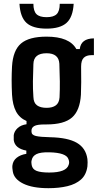

<svg xmlns="http://www.w3.org/2000/svg" viewBox="-20 -801 515 1006"><path d="M234 185Q150 185 101.5 161Q53 137 47 97Q46 91 45 82Q44 73 45 66Q48 41 67.5 25.5Q87 10 118 5V-12Q58 -23 52 -67Q52 -76 52 -81.5Q52 -87 52 -93Q55 -114 72.5 -130Q90 -146 119 -150V-167Q82 -183 64 -217Q46 -251 43 -305Q41 -347 41 -381Q41 -415 43 -453Q48 -537 90 -573Q132 -609 224 -609Q344 -609 380 -544H398Q404 -599 472 -600V-512H459Q433 -512 419 -498.5Q405 -485 405 -452Q406 -403 405.5 -370Q405 -337 404 -305Q399 -222 357.5 -185.5Q316 -149 224 -149Q222 -149 219.5 -149Q217 -149 215 -149Q174 -149 159.5 -140.5Q145 -132 145 -117V-111Q145 -94 168 -88.5Q191 -83 243 -82Q336 -80 383 -52.5Q430 -25 438 32Q439 39 439 49.5Q439 60 438 71Q432 115 404.5 139.5Q377 164 333 174.5Q289 185 234 185ZM224 -236Q255 -236 272.5 -249Q290 -262 292 -291Q294 -332 293.5 -374.5Q293 -417 291 -467Q288 -522 224 -522Q156 -522 155 -465Q153 -415 152.5 -375Q152 -335 155 -293Q156 -262 174 -249Q192 -236 224 -236ZM238 103Q328 103 340 62Q345 49 339 34Q329 -1 238 -3Q192 -4 171 6.5Q150 17 146 38Q144 44 144.5 51.5Q145 59 146 64Q150 86 172 94.5Q194 103 238 103ZM82 -781H155Q155 -743 171 -727Q187 -711 224 -711Q261 -711 277 -727Q293 -743 293 -781H366Q362 -711 328.5 -681Q295 -651 224 -651Q152 -651 119 -681Q86 -711 82 -781Z"/></svg>

Font: Big Shoulders Text
Style: Bold
Weight: 700
Designer: Patric King
Foundry: XO Type Co
Version: Version 1.000; ttfautohint (v1.8.2)